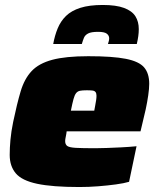

<svg xmlns="http://www.w3.org/2000/svg" viewBox="-20 -744 633 772"><path d="M299 8Q191 8 129.5 -5Q68 -18 43.5 -47Q19 -76 19 -121Q19 -149 22 -182Q25 -215 33 -254Q48 -326 63 -376.5Q78 -427 107 -458Q136 -489 190 -503.5Q244 -518 335 -518Q433 -518 486 -507.5Q539 -497 559.5 -473Q580 -449 580 -407Q580 -388 576 -360.5Q572 -333 566 -305Q560 -277 554 -254L545 -216H248Q247 -206 244.5 -194.5Q242 -183 242 -177Q242 -163 250.5 -157Q259 -151 285 -149.5Q311 -148 364 -148Q382 -148 409 -149Q436 -150 467 -151.5Q498 -153 529 -156L499 -13Q479 -7 446 -2.5Q413 2 375 5Q337 8 299 8ZM265 -299H359L362 -315Q365 -331 366.5 -341Q368 -351 368 -359Q368 -369 364 -374Q360 -379 351.5 -380Q343 -381 329 -381Q311 -381 301.5 -379Q292 -377 286 -369.5Q280 -362 275.5 -345.5Q271 -329 265 -299ZM194 -567Q200 -601 212 -630Q224 -659 245.5 -680Q267 -701 303 -712.5Q339 -724 393 -724Q447 -724 479 -712Q511 -700 524.5 -678.5Q538 -657 538 -627Q538 -613 536 -598.5Q534 -584 530 -567H414Q416 -573 417.5 -579Q419 -585 419 -590Q419 -601 409.5 -608.5Q400 -616 374 -616Q347 -616 334.5 -609.5Q322 -603 317.5 -592Q313 -581 309 -567Z"/></svg>

Font: Saira SemiExpanded Black
Style: Italic
Weight: 900
Width: 6
Italic angle: -12°
Designer: Hector Gatti with collaboration of the Omnibus-Type team
Foundry: Omnibus-Type
Version: Version 1.101